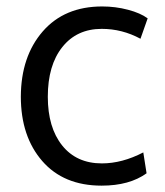

<svg xmlns="http://www.w3.org/2000/svg" viewBox="-20 -567 513 598"><path d="M296.4 11.2Q178.2 11.2 111.6 -65.4Q44.9 -142.1 44.9 -266.1Q45.4 -391.1 113 -469Q180.7 -546.9 298.3 -546.9Q339.8 -546.9 378.7 -536.6Q417.5 -526.4 439.9 -509.8L417.5 -446.3Q360.4 -477.1 296.9 -477.1Q219.2 -477.1 174.1 -420.4Q128.9 -363.8 128.9 -265.6Q128.9 -169.9 173.6 -114Q218.3 -58.1 297.4 -58.1Q360.4 -58.1 426.3 -92.3L436.5 -27.3Q383.3 11.2 296.4 11.2Z"/></svg>

Font: Oxygen
Style: Regular
Weight: 400
Designer: Vernon Adams
Foundry: Vernon Adams
Version: Version Release 0.2.3 webfont; ttfautohint (v0.93.3-1d66) -l